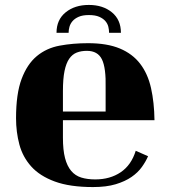

<svg xmlns="http://www.w3.org/2000/svg" viewBox="-20 -688 691 778"><path d="M340 -668Q397 -668 433.5 -638Q470 -608 470 -555H422Q422 -567 419 -579.5Q416 -592 407 -602.5Q398 -613 382 -620Q366 -627 340 -627Q315 -627 299 -620Q283 -613 274 -602.5Q265 -592 261.5 -579.5Q258 -567 258 -555H209Q209 -608 246 -638Q283 -668 340 -668ZM580 -55Q571 -34 555 -11.5Q539 11 513 29Q487 47 449 58.5Q411 70 357 70Q263 70 202 47.5Q141 25 106.5 -13.5Q72 -52 58.5 -102.5Q45 -153 45 -209Q45 -308 67.5 -368Q90 -428 129 -460.5Q168 -493 221.5 -503Q275 -513 337 -513Q414 -513 465.5 -491.5Q517 -470 548 -429.5Q579 -389 592 -331Q605 -273 606 -201H235V-130Q235 -80 243.5 -47.5Q252 -15 268.5 4.5Q285 24 309.5 31.5Q334 39 366 39Q426 39 469 10Q512 -19 530 -77ZM332 -482Q309 -482 291 -475Q273 -468 260.5 -450Q248 -432 241.5 -400.5Q235 -369 235 -319V-236H408V-331Q410 -413 393 -447.5Q376 -482 332 -482Z"/></svg>

Font: Cafe24 ClassicType
Style: Regular
Weight: 400
Designer: Cafe24 thkim, hmlim, mnelim & 4IR
Foundry: Cafe24
Version: Version 1.000